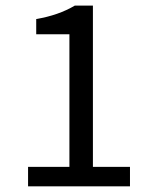

<svg xmlns="http://www.w3.org/2000/svg" viewBox="-20 -658 537 678"><path d="M79.1 0V-68.8H225.1V-537.1H107.9V-590.8Q186.5 -604 244.1 -638.2H308.1V-68.8H439V0Z"/></svg>

Font: Source Sans Pro
Style: Regular
Weight: 400
Designer: Paul D. Hunt
Foundry: Adobe Systems Incorporated
Version: Version 3.006;hotconv 1.0.111;makeotfexe 2.5.65597